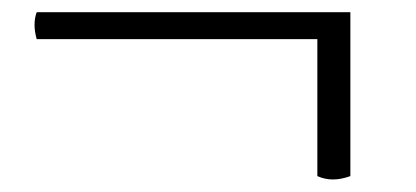

<svg xmlns="http://www.w3.org/2000/svg" viewBox="-20 -387 680 314"><path d="M499 -99V-323H40Q33 -348 40 -367H553V-99Q523 -88 499 -99Z"/></svg>

Font: Linux Libertine Mono O
Style: Mono
Weight: 400
Designer: Philipp H. Poll
Foundry: Philipp H. Poll
Version: Version 5.1.7